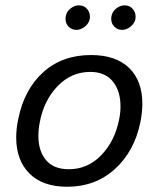

<svg xmlns="http://www.w3.org/2000/svg" viewBox="-20 -694 599 725"><path d="M41.2 0ZM41.2 -175Q41.2 -208.8 48.8 -243.8Q71.2 -356.2 143.1 -421.2Q215 -486.2 323.8 -486.2Q417.5 -486.2 467.5 -437.5Q517.5 -388.8 517.5 -302.5Q517.5 -270 510 -232.5Q487.5 -122.5 413.8 -55.6Q340 11.2 233.8 11.2Q141.2 11.2 91.2 -38.8Q41.2 -88.8 41.2 -175ZM130 -231.2Q125 -207.5 125 -180Q125 -123.8 153.8 -89.4Q182.5 -55 240 -55Q311.2 -55 362.5 -108.1Q413.8 -161.2 430 -243.8Q435 -267.5 435 -292.5Q435 -351.2 405.6 -386.9Q376.2 -422.5 321.2 -422.5Q248.8 -422.5 196.9 -368.1Q145 -313.8 130 -231.2ZM227.5 -622.5Q227.5 -630 228.8 -633.8Q231.2 -650 246.2 -661.9Q261.2 -673.8 277.5 -673.8Q298.8 -673.8 310.6 -658.1Q322.5 -642.5 318.8 -621.2Q315 -605 300 -593.1Q285 -581.2 268.8 -581.2Q251.2 -581.2 239.4 -593.1Q227.5 -605 227.5 -622.5ZM400 -622.5Q400 -630 401.2 -633.8Q403.8 -650 418.8 -661.9Q433.8 -673.8 450 -673.8Q471.2 -673.8 483.1 -658.1Q495 -642.5 491.2 -621.2Q487.5 -605 472.5 -593.1Q457.5 -581.2 441.2 -581.2Q423.8 -581.2 411.9 -593.1Q400 -605 400 -622.5Z"/></svg>

Font: Cambay
Style: Italic
Weight: 400
Italic angle: -11°
Designer: Pooja Saxena
Foundry: Pooja Saxena
Version: Version 1.019;PS 001.019;hotconv 1.0.70;makeotf.lib2.5.58329